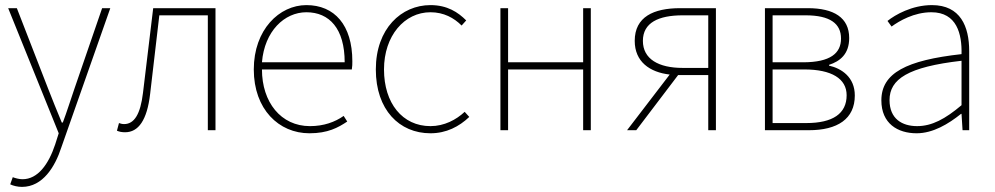

<svg xmlns="http://www.w3.org/2000/svg" viewBox="-20 -510 3898 752"><path d="M66 222C148 222 196 142 220 68L412 -478H380L272 -164C258 -124 242 -72 226 -30H222C204 -72 184 -124 168 -164L46 -478H12L210 12L196 56C170 134 128 192 68 192C56 192 40 188 30 184L20 212C32 218 50 222 66 222Z M470 8C522 8 556 -39 568 -142C580 -245 592 -347 604 -450H794V0H824V-478H580C567 -367 553 -257 540 -146C530 -63 506 -24 466 -24C458 -24 452 -26 446 -28L438 2C448 6 456 8 470 8Z M1192 12C1264 12 1304 -10 1340 -34L1326 -56C1292 -32 1248 -16 1194 -16C1080 -16 1006 -110 1006 -238H1358C1360 -250 1360 -260 1360 -270C1360 -412 1290 -490 1180 -490C1074 -490 974 -394 974 -238C974 -82 1072 12 1192 12ZM1006 -266C1016 -388 1094 -462 1180 -462C1270 -462 1330 -398 1330 -266Z M1666 12C1728 12 1778 -14 1818 -52L1800 -72C1767 -41 1720 -16 1666 -16C1556 -16 1484 -106 1484 -238C1484 -370 1564 -462 1666 -462C1718 -462 1758 -440 1788 -410L1806 -430C1774 -462 1732 -490 1666 -490C1552 -490 1452 -398 1452 -238C1452 -80 1544 12 1666 12Z M1940 0H1970V-238H2264V0H2294V-478H2264V-266H1970V-478H1940Z M2754 0H2784V-478H2644C2540 -478 2466 -444 2466 -350C2466 -268 2525 -227 2603 -218L2436 0H2472L2636 -216H2754ZM2654 -244C2559 -244 2498 -279 2498 -350C2498 -421 2559 -450 2654 -450H2754V-244Z M2976 0H3148C3260 0 3328 -44 3328 -136C3328 -208 3276 -242 3227 -253V-256C3270 -270 3306 -298 3306 -361C3306 -441 3246 -478 3144 -478H2976ZM3006 -266V-450H3135C3232 -450 3274 -417 3274 -359C3274 -302 3233 -266 3125 -266ZM3006 -28V-238H3130C3237 -238 3296 -202 3296 -137C3296 -65 3242 -28 3138 -28Z M3570 12C3634 12 3694 -24 3744 -64H3746L3750 0H3776V-310C3776 -406 3742 -490 3630 -490C3552 -490 3486 -452 3456 -428L3472 -406C3502 -428 3560 -462 3628 -462C3728 -462 3748 -376 3746 -298C3530 -274 3432 -224 3432 -117C3432 -26 3496 12 3570 12ZM3572 -16C3514 -16 3464 -44 3464 -118C3464 -200 3536 -248 3746 -272V-98C3682 -44 3630 -16 3572 -16Z"/></svg>

Font: Source Sans Pro ExtraLight
Style: Regular
Weight: 200
Designer: Paul D. Hunt
Foundry: Adobe Systems Incorporated
Version: Version 3.006;hotconv 1.0.111;makeotfexe 2.5.65597